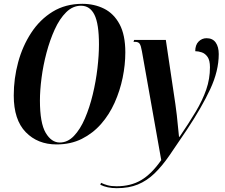

<svg xmlns="http://www.w3.org/2000/svg" viewBox="-20 -745 1177 1005"><path d="M276 11Q177 11 114.5 -53.5Q52 -118 52 -245Q52 -334 75 -419Q98 -504 143.5 -573.5Q189 -643 256 -684Q323 -725 411 -725Q474 -725 525 -699.5Q576 -674 606 -618Q636 -562 636 -471Q636 -406 622 -338Q608 -270 580 -207.5Q552 -145 509 -96Q466 -47 408 -18Q350 11 276 11ZM293 1Q334 1 367 -33.5Q400 -68 424.5 -125Q449 -182 465.5 -250.5Q482 -319 490 -387.5Q498 -456 498 -512Q498 -620 474.5 -667.5Q451 -715 404 -715Q361 -715 326.5 -681Q292 -647 266.5 -591Q241 -535 223.5 -469Q206 -403 197.5 -337.5Q189 -272 189 -219Q189 -101 219 -50Q249 1 293 1ZM591 240Q541 240 505 222L509 212Q523 219 542.5 224.5Q562 230 590 230Q665 230 719.5 197.5Q774 165 824 93L723 -476Q718 -506 711 -516Q704 -526 687 -526H679L682 -536H848L898 -200Q902 -175 905.5 -142Q909 -109 912 -78Q915 -47 917 -29H920Q969 -101 1004.5 -160.5Q1040 -220 1059.5 -276Q1079 -332 1079 -393Q1079 -429 1066.5 -447Q1054 -465 1036 -471Q1018 -477 1002 -477Q1002 -510 1019.5 -527.5Q1037 -545 1061 -545Q1093 -545 1109 -522.5Q1125 -500 1125 -462Q1125 -374 1080.5 -278.5Q1036 -183 959 -67Q908 9 868 67Q828 125 788.5 163Q749 201 702 220.5Q655 240 591 240Z"/></svg>

Font: Noto Serif Display ExtraCondensed
Style: Bold Italic
Weight: 700
Width: 2
Italic angle: -12°
Designer: Monotype Design Team
Foundry: Monotype Imaging Inc.
Version: Version 2.009